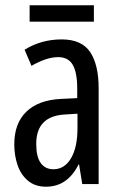

<svg xmlns="http://www.w3.org/2000/svg" viewBox="-20 -696 456 726"><path d="M213 -547Q289 -547 321 -499Q353 -451 353 -362V0H291L279 -74H277Q235 10 154 10Q113 10 86 -12.5Q59 -35 46.5 -71.5Q34 -108 34 -150Q34 -230 80 -274Q126 -318 211 -322L272 -325V-360Q272 -422 255 -451Q238 -480 200 -480Q156 -480 99 -447L73 -508Q136 -547 213 -547ZM225 -263Q117 -257 117 -152Q117 -103 134 -79.5Q151 -56 182 -56Q224 -56 248.5 -97.5Q273 -139 273 -212V-266ZM335 -676V-614H92V-676Z"/></svg>

Font: Noto Sans Hebrew ExtraCondensed
Style: Regular
Weight: 400
Width: 2
Designer: Monotype Design Team
Foundry: Monotype Imaging Inc.
Version: Version 2.004; ttfautohint (v1.8.4.7-5d5b)